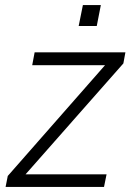

<svg xmlns="http://www.w3.org/2000/svg" viewBox="-20 -734 512 754"><path d="M388.5 0H2L10.5 -43L392.5 -478H106.5L116 -528.5H472.5L464.5 -485L80.5 -49.5H398.5ZM360 -632H289L305.5 -714H376Z"/></svg>

Font: Roberto Sans Light
Style: Italic
Weight: 300
Italic angle: -11°
Designer: Google
Version: Version 1.00;June 11, 2020;FontCreator 12.0.0.2522 64-bit; t